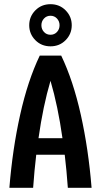

<svg xmlns="http://www.w3.org/2000/svg" viewBox="-20 -888 478 908"><path d="M24.4 0Q39.1 -182.6 75.2 -344.7Q111.3 -506.8 168 -625H269.5Q326.2 -506.8 362.3 -344.7Q398.4 -182.6 413.1 0H300.8Q294.9 -83 286.1 -156.2H151.4Q142.6 -83 136.7 0ZM275.4 -234.4Q253.9 -386.7 218.8 -505.9Q183.6 -386.7 162.1 -234.4ZM218.8 -868.2Q261.7 -868.2 290.5 -838.9Q319.3 -809.6 319.3 -768.6Q319.3 -727.5 290.5 -698.2Q261.7 -668.9 218.8 -668.9Q175.8 -668.9 147 -698.2Q118.2 -727.5 118.2 -768.6Q118.2 -809.6 147 -838.9Q175.8 -868.2 218.8 -868.2ZM218.8 -723.6Q237.3 -723.6 249.5 -736.8Q261.7 -750 261.7 -768.6Q261.7 -787.1 249.5 -800.3Q237.3 -813.5 218.8 -813.5Q200.2 -813.5 188 -800.3Q175.8 -787.1 175.8 -768.6Q175.8 -750 188 -736.8Q200.2 -723.6 218.8 -723.6Z"/></svg>

Font: Sudo Variable
Style: Regular
Weight: 400
Monospace: yes
Designer: Jens Kutilek
Foundry: Jens Kutilek
Version: Version 0.040